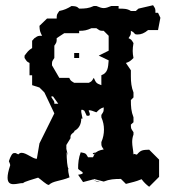

<svg xmlns="http://www.w3.org/2000/svg" viewBox="-20 -717 660 735"><path d="M183 -348H178C171 -348 188 -332 188 -325V-320H203ZM283 -514V-495H264V-514ZM608 -49 598 -40ZM349 -609H330C312 -601 303 -599 283 -599V-590H226L197 -571C197 -554 197 -556 188 -542V-495C179 -481 179 -484 179 -467L207 -419H245C251 -408 249 -409 264 -400H320C331 -406 330 -404 339 -419C348 -399 349 -398 368 -391V-429C393 -438 394 -459 396 -486L358 -504L396 -523V-580L377 -599C360 -599 363 -600 349 -609ZM303 -293C303 -293 291 -301 291 -294V-288L296 -263H291C291 -241 282 -225 265 -216C265 -207 247 -207 250 -188L234 -162V-147L240 -121L235 -135C235 -106 238 -74 242 -72C241 -71 241 -68 241 -66C241 -56 246 -41 246 -38C210 -23 183 -25 167 -9C158 -9 137 -30 126 -37C112 -32 69 -21 69 -16H65C57 -16 44 -12 32 -12C19 -12 9 -17 9 -37C9 -48 12 -63 19 -84C19 -88 17 -93 14 -100C21 -121 27 -131 34 -131H40L50 -126C54 -130 58 -132 63 -132C81 -132 105 -109 121 -109L131 -168L188 -283L150 -363L131 -382L103 -391V-429H93V-476C82 -482 84 -480 74 -495V-504C85 -518 88 -524 103 -533V-561L112 -571C126 -580 124 -580 141 -580C133 -596 132 -599 131 -618L160 -646H197C197 -663 198 -661 207 -675C227 -679 237 -684 254 -694C270 -693 274 -693 283 -684C305 -684 320 -685 339 -694H349C361 -689 369 -686 377 -686C385 -686 394 -689 406 -694H434V-684C454 -684 467 -684 481 -675H500L510 -684L566 -697C575 -683 575 -685 575 -668H585L594 -649L585 -602H547C533 -590 520 -585 507 -585C490 -585 501 -590 481 -599C481 -582 481 -585 472 -571C483 -565 482 -567 491 -552C489 -541 488 -531 488 -522C488 -514 489 -505 491 -495C480 -484 475 -480 462 -476L481 -448V-424C481 -403 483 -383 491 -363V-344L481 -334C481 -309 482 -291 491 -268V-249L481 -240C481 -223 482 -225 491 -211V-202C487 -191 486 -182 486 -173C486 -158 490 -144 491 -126C500 -129 480 -129 484 -129C489 -129 494 -128 504 -125C519 -143 526 -143 551 -144L589 -106V-40L551 -2C539 -11 531 -19 522 -31C495 -20 491 -21 462 -13L443 -32C418 -32 400 -31 377 -22L339 -32C331 -26 368 -20 360 -20C352 -20 344 -24 336 -30L298 -20L279 -48C293 -50 297 -52 297 -55C297 -60 279 -67 279 -72C279 -93 281 -113 289 -134C308 -130 308 -131 317 -115H336L345 -134C364 -133 323 -134 339 -126C352 -139 358 -141 377 -145C368 -159 368 -156 368 -173C375 -189 378 -205 378 -221C378 -237 375 -252 368 -268V-277C377 -291 377 -289 377 -306C364 -302 360 -298 349 -287C336 -292 328 -295 321 -295C315 -295 330 -280 321 -274H312Z"/></svg>

Font: GNUTypewriter
Style: Standard
Weight: 400
Version: Version 001.000